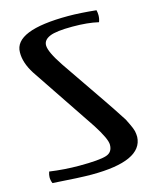

<svg xmlns="http://www.w3.org/2000/svg" viewBox="-111 -789 708 880"><g transform="rotate(-15 243.5 -349.0)"><path d="M196 -649Q226 -662 304 -662Q376 -662 427 -650Q433 -665 433 -682Q433 -694 430 -706Q352 -714 298 -714Q41 -714 41 -610Q40 -561 75 -506L283 -196Q330 -123 330 -95Q330 -59 299 -49Q266 -38 169 -38Q100 -38 29 -48Q24 -33 24 -22Q24 -7 30 7Q159 16 214 16Q455 16 460 -97Q460 -110 457 -125Q453 -140 443 -160.5Q433 -181 430 -187Q415 -211 390.5 -247.5Q366 -284 355 -300L214 -506Q165 -579 165 -610Q165 -636 196 -649Z"/></g></svg>

Font: Federant
Style: Regular
Weight: 400
Designer: Olexa M. Volochay, Alexei Vanyashin, Otto Ludwig Naegele
Foundry: Cyreal (www.cyreal.org)
Version: Version 1.011; ttfautohint (v1.4.1)